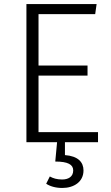

<svg xmlns="http://www.w3.org/2000/svg" viewBox="-20 -705 552 952"><path d="M466 0V-50H171V-330H414V-380H171V-635H452L459 -685H111V0H263L254 96C317 96 343 111 343 140C343 172 318 185 288 185C262 185 243 179 227 170L209 206C227 218 254 227 289 227C346 227 394 197 394 140C394 99 367 69 302 64V0Z"/></svg>

Font: FiraGO Light
Style: Regular
Weight: 300
Designer: bBox Type
Foundry: bBox Type GmbH
Version: Version 1.001;PS 001.001;hotconv 1.0.88;makeotf.lib2.5.64775